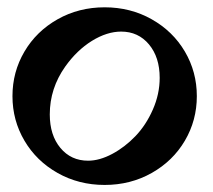

<svg xmlns="http://www.w3.org/2000/svg" viewBox="-20 -511 592 533"><path d="M47.9 -120.4Q14.6 -176.8 14.6 -244.1Q14.6 -311.5 47.9 -367.9Q81.1 -424.3 139.9 -457.5Q198.7 -490.7 270.5 -490.7Q342.3 -490.7 401.1 -457.5Q460 -424.3 493.2 -367.9Q526.4 -311.5 526.4 -244.1Q526.4 -176.8 493.2 -120.4Q460 -64 401.1 -30.8Q342.3 2.4 270.5 2.4Q198.7 2.4 139.9 -30.8Q81.1 -64 47.9 -120.4ZM161.1 -326.2Q118.2 -265.6 118.2 -193.4Q118.2 -135.7 147.7 -100.3Q177.2 -64.9 224.6 -64.9Q256.3 -64.9 291.5 -83.7Q326.7 -102.5 356 -133.1Q385.3 -163.6 404.3 -206.8Q423.3 -250 423.3 -294.9Q423.3 -352.1 393.6 -387.7Q363.8 -423.3 316.4 -423.3Q276.9 -423.3 235.1 -397.5Q193.4 -371.6 161.1 -326.2Z"/></svg>

Font: Flanker
Style: Bold
Weight: 700
Designer: Flanker
Foundry: Flanker
Version: Version 2.021